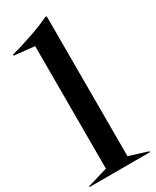

<svg xmlns="http://www.w3.org/2000/svg" viewBox="-251 -1015 876 1079"><g transform="rotate(-30 187.5 -476.0)"><path d="M-12.5 -5 118.8 -43.8V-838.8L-12.5 -852.5V-860Q17.5 -867.5 51.9 -878.1Q86.2 -888.8 121.2 -900.6Q156.2 -912.5 189.4 -925.6Q222.5 -938.8 250 -952.5L258.8 -951.2V-43.8Q292.5 -33.8 318.8 -25Q341.2 -17.5 360.6 -11.9Q380 -6.2 380 -5V0H-12.5Z"/></g></svg>

Font: Equateur
Style: Regular
Weight: 400
Designer: Ange Degheest & Eugénie Bidaut
Foundry: Velvetyne Type Foundry
Version: Version 1.000;FEAKit 1.0